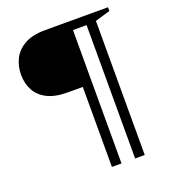

<svg xmlns="http://www.w3.org/2000/svg" viewBox="-144 -782 904 1014"><g transform="rotate(-20 308.0 -275.0)"><path d="M343.5 -675V-325H225.5Q155.5 -325 111.5 -347.5Q67.5 -370 46.8 -408.8Q26 -447.5 26 -496.5Q26 -544.5 46.2 -585Q66.5 -625.5 110.5 -650.2Q154.5 -675 225.5 -675ZM364.5 124.5H310.5V-675H452.5V-625H364.5ZM495 124.5H441V-675H579.5V-654L495 -629Z"/></g></svg>

Font: Newsreader 24pt SemiBold
Style: Regular
Weight: 600
Designer: Hugues Gentile
Foundry: Production Type
Version: Version 1.003